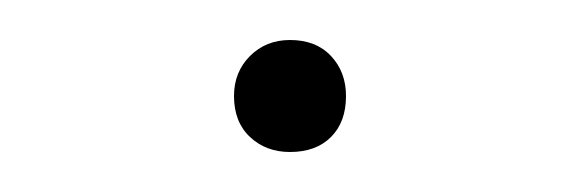

<svg xmlns="http://www.w3.org/2000/svg" viewBox="-20 -430 290 96"><path d="M97 -382Q97 -394 105 -402Q113 -410 125 -410Q138 -410 145.5 -402Q153 -394 153 -382Q153 -369 145.5 -361.5Q138 -354 125 -354Q113 -354 105 -361.5Q97 -369 97 -382Z"/></svg>

Font: Ysabeau SC Extralight
Style: Regular
Weight: 200
Designer: Christian Thalmann (Catharsis Fonts)
Version: Version 0.003